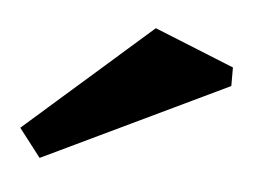

<svg xmlns="http://www.w3.org/2000/svg" viewBox="-29 -762 312 237"><g transform="rotate(5 127.5 -644.0)"><path d="M27 -558 0 -593 156 -730 255 -690V-667Z"/></g></svg>

Font: Manuale
Style: Bold
Weight: 700
Version: Version 1.002